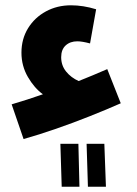

<svg xmlns="http://www.w3.org/2000/svg" viewBox="-20 -470 516 725"><path d="M69 55 24 -76Q82 -93 142 -114Q110 -137 85.5 -179Q61 -221 61 -271Q61 -323 86 -363.5Q111 -404 153.5 -427Q196 -450 248 -450Q294 -450 343 -435L320 -306Q305 -310 293 -312Q281 -314 272 -314Q245 -314 228 -298.5Q211 -283 211 -254Q211 -223 229.5 -200Q248 -177 277 -164Q330 -185 385 -209L436 -80Q384 -57 320 -31.5Q256 -6 191 16.5Q126 39 69 55ZM312 235 307 73H374L380 235ZM213 235 208 73H276L280 235Z"/></svg>

Font: Noto Sans Arabic UI Cn XBd
Style: Regular
Weight: 800
Width: 3
Designer: Monotype Design Team, Nadine Chahine and Nizar Qandah
Foundry: Monotype Imaging Inc.
Version: Version 2.010; ttfautohint (v1.8.4.7-5d5b)